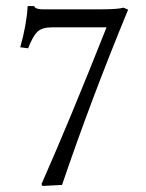

<svg xmlns="http://www.w3.org/2000/svg" viewBox="-20 -598 479 630"><path d="M149.9 -508.3Q118.2 -508.3 102.8 -493.7Q87.4 -479 72.3 -439.5L46.4 -442.9Q67.4 -517.1 70.8 -578.1H91.8Q94.2 -574.2 96.2 -572.5Q98.1 -570.8 104.5 -569.1Q110.8 -567.4 121.6 -567.4H312.5Q365.7 -567.4 385.3 -572.8L400.4 -566.4Q276.9 -266.6 183.6 8.8L119.1 12.2L116.2 5.9Q207.5 -200.2 329.6 -508.3Z"/></svg>

Font: Libertinage
Style: f
Weight: 400
Designer: OSP
Foundry: OSP
Version: Version 1.0; 2008; OFL relea